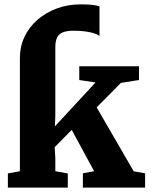

<svg xmlns="http://www.w3.org/2000/svg" viewBox="-20 -858 694 878"><path d="M16 0V-65L71 -75V-594Q71 -645 92 -689.5Q113 -734 150.8 -767Q188.5 -800 239 -819Q289.5 -838 348.5 -838Q377 -838 399.5 -836Q422 -834 435 -828.5V-693.5Q424.5 -701.5 406.8 -706.8Q389 -712 366.2 -714.8Q343.5 -717.5 318 -717.5Q285 -717.5 266.5 -709.8Q248 -702 240.5 -685.2Q233 -668.5 233 -642V-329L231 -280L417 -481L342.5 -492V-555H615.5V-492L533 -479L422 -367L591.5 -74.5L643.5 -65.5V0H359V-65.5L410.5 -75L308 -264L230 -185L233 -134.5V-75L290 -65V0Z"/></svg>

Font: Merriweather 20pt Black
Style: Regular
Weight: 900
Version: Version 2.100